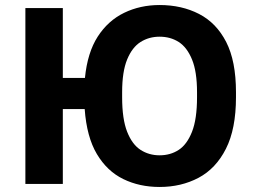

<svg xmlns="http://www.w3.org/2000/svg" viewBox="-20 -732 1010 764"><path d="M81 0V-700H230V-422H318Q328 -523 369 -586.5Q410 -650 474 -681Q538 -712 615 -712Q703 -712 772 -676.5Q841 -641 880 -565Q919 -489 919 -365V-345Q919 -219 879 -140Q839 -61 770 -24.5Q701 12 615 12Q535 12 470.5 -19.5Q406 -51 365.5 -119Q325 -187 317 -298H230V0ZM615 -114Q658 -114 691 -135.5Q724 -157 744 -207.5Q764 -258 764 -345V-365Q764 -447 744 -495.5Q724 -544 691 -565Q658 -586 615 -586Q573 -586 539.5 -565Q506 -544 486 -495.5Q466 -447 466 -365V-345Q466 -258 486 -207.5Q506 -157 539.5 -135.5Q573 -114 615 -114Z"/></svg>

Font: Golos Text SemiBold
Style: Regular
Weight: 600
Designer: A.Korolkova, Vitaly Kuzmin
Foundry: ParaType Ltd
Version: Version 2.004